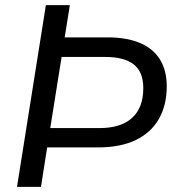

<svg xmlns="http://www.w3.org/2000/svg" viewBox="-20 -725 678 745"><path d="M46 0 158 -705H251L231 -580H398Q471 -580 522.5 -558.5Q574 -537 600.5 -494.5Q627 -452 627 -390Q627 -317 596.5 -263.5Q566 -210 506.5 -181.5Q447 -153 360 -153H163L139 0ZM175 -228H366Q449 -228 492.5 -267.5Q536 -307 536 -383Q536 -446 499 -475Q462 -504 389 -504H219Z"/></svg>

Font: Nunito Sans 12pt ExtraLight 12pt Medium
Style: Italic
Weight: 500
Italic angle: -9°
Version: Version 3.101;gftools[0.9.27]